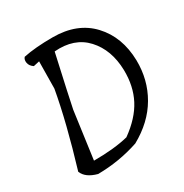

<svg xmlns="http://www.w3.org/2000/svg" viewBox="-170 -868 957 1000"><g transform="rotate(-30 309.0 -367.5)"><path d="M285 -735Q432 -735 516 -645Q600 -555 603 -413Q605 -296 549 -199.5Q493 -103 381 -41Q262 -1 134 0Q67 -18 50 -62Q126 -314 159 -499L161 -662L125 -654Q104 -668 100.5 -688Q97 -708 108 -720Q179 -735 285 -735ZM189 -355 150 -71Q273 -71 357 -92Q445 -155 484 -230Q523 -305 521 -402Q518 -525 448.5 -600.5Q379 -676 257 -666Q200 -411 189 -355Z"/></g></svg>

Font: Tillana
Style: Regular
Weight: 400
Designer: Lipi Raval (Devanagari, Latin), Jonny Pinhorn (Latin)
Foundry: Indian Type Foundry
Version: Version 2.003;PS 1.0;hotconv 1.0.79;makeotf.lib2.5.61930; tt